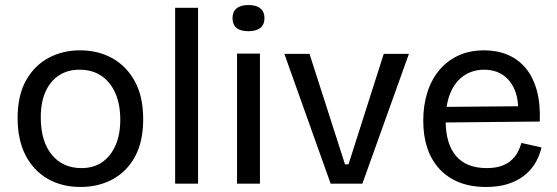

<svg xmlns="http://www.w3.org/2000/svg" viewBox="-20 -730 2214 763"><path d="M300 13Q226 13 169.5 -19.5Q113 -52 81.5 -113Q50 -174 50 -261Q50 -351 83.5 -410.5Q117 -470 173 -500Q229 -530 298 -530Q370 -530 426.5 -498.5Q483 -467 516 -406.5Q549 -346 549 -257Q549 -167 516.5 -107.5Q484 -48 427.5 -17.5Q371 13 300 13ZM304 -62Q352 -62 386 -85.5Q420 -109 439 -152Q458 -195 458 -254Q458 -315 438.5 -359.5Q419 -404 383 -428.5Q347 -453 296 -453Q249 -453 214.5 -430.5Q180 -408 161 -366Q142 -324 142 -263Q142 -169 185.5 -115.5Q229 -62 304 -62Z M676 0V-699H767V0Z M922 0V-517H1013V0ZM967 -606Q936 -606 920 -619Q904 -632 904 -658Q904 -683 920 -696.5Q936 -710 967 -710Q999 -710 1015 -696.5Q1031 -683 1031 -658Q1031 -632 1014.5 -619Q998 -606 967 -606Z M1294 0 1110 -516H1210L1351 -77H1365L1505 -516H1605L1420 0Z M1912 13Q1851 13 1804.5 -5.5Q1758 -24 1726 -59Q1694 -94 1678 -142Q1662 -190 1662 -250Q1662 -311 1678 -362Q1694 -413 1725 -450.5Q1756 -488 1801 -509Q1846 -530 1904 -530Q1955 -530 1997 -512.5Q2039 -495 2068.5 -460Q2098 -425 2113 -371.5Q2128 -318 2125 -247L1719 -243V-305L2069 -308L2038 -267Q2043 -329 2026.5 -370Q2010 -411 1978.5 -432Q1947 -453 1904 -453Q1858 -453 1823 -429Q1788 -405 1769.5 -360Q1751 -315 1751 -251Q1751 -159 1792 -110.5Q1833 -62 1914 -62Q1946 -62 1969.5 -69.5Q1993 -77 2009.5 -91Q2026 -105 2036 -123Q2046 -141 2052 -162L2132 -144Q2123 -107 2105 -78.5Q2087 -50 2059.5 -29.5Q2032 -9 1995.5 2Q1959 13 1912 13Z"/></svg>

Font: Bricolage Grotesque 18pt
Style: Regular
Weight: 400
Version: Version 1.001;gftools[0.9.33.dev8+g029e19f]